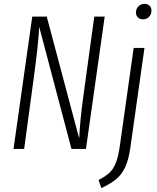

<svg xmlns="http://www.w3.org/2000/svg" viewBox="-20 -771 814 994"><path d="M425 0H350L183 -632Q178 -539 157 -384L105 0H50L147 -685H222L390 -54Q394 -146 411 -269L468 -685H522ZM490 161Q525 143 545 125Q565 107 578.5 75Q592 43 600 -13L672 -523H728L655 -8Q646 57 627.5 95.5Q609 134 581.5 156.5Q554 179 505 203ZM684 -706Q684 -726 697 -738.5Q710 -751 728 -751Q744 -751 754 -741.5Q764 -732 764 -716Q764 -696 751.5 -683.5Q739 -671 721 -671Q704 -671 694 -680.5Q684 -690 684 -706Z"/></svg>

Font: Fira Sans Extra Condensed Light
Style: Italic
Weight: 300
Width: 3
Italic angle: -8°
Designer: Carrois Corporate & Edenspiekermann AG
Foundry: Carrois Corporate GbR & Edenspiekermann AG
Version: Version 4.203